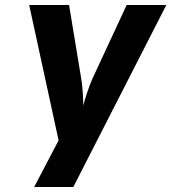

<svg xmlns="http://www.w3.org/2000/svg" viewBox="-20 -750 687 770"><path d="M117 0 215 -187 97 -730H257L306 -433Q310 -409 312 -378Q314 -347 314 -327Q319 -347 329.5 -378.5Q340 -410 350 -433L488 -730H647L274 0Z"/></svg>

Font: JetBrains Mono NL ExtraBold
Style: Italic
Weight: 800
Italic angle: -9°
Monospace: yes
Designer: Philipp Nurullin, Konstantin Bulenkov
Foundry: JetBrains
Version: Version 2.305; ttfautohint (v1.8.4.7-5d5b)